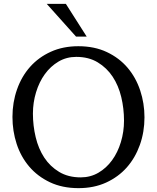

<svg xmlns="http://www.w3.org/2000/svg" viewBox="-20 -951 805 985"><path d="M394 -41Q443.8 -41 484.9 -64.9Q525.9 -88.9 554.9 -128.9Q584 -168.9 600.1 -221.9Q616.2 -274.9 616.2 -332Q616.2 -394 602.1 -453.1Q587.9 -512.2 557.9 -557.6Q527.8 -603 481.4 -631.1Q435.1 -659.2 371.1 -659.2Q320.8 -659.2 280 -635Q239.3 -610.8 210.2 -570.8Q181.2 -530.8 165 -477.8Q148.9 -424.8 148.9 -368.2Q148.9 -306.2 163.1 -247.1Q177.2 -188 207 -142.6Q236.8 -97.2 283.4 -69.1Q330.1 -41 394 -41ZM381.8 -713.9Q464.8 -713.9 528.3 -683.8Q591.8 -653.8 634.5 -603.5Q677.2 -553.2 699.2 -487.1Q721.2 -420.9 721.2 -349.1Q721.2 -273.9 697.5 -207.5Q673.8 -141.1 630.4 -92Q586.9 -43 524.4 -14.4Q461.9 14.2 382.8 14.2Q299.8 14.2 236.3 -15.9Q172.9 -45.9 129.9 -96.4Q86.9 -147 65.4 -212.9Q43.9 -278.8 43.9 -351.1Q43.9 -425.8 67.4 -492.4Q90.8 -559.1 134.5 -608.2Q178.2 -657.2 240.7 -685.5Q303.2 -713.9 381.8 -713.9ZM219.7 -931.2H317.9L424.8 -763.2H370.1Z"/></svg>

Font: Brawler
Style: Regular
Weight: 400
Version: Version 1.000